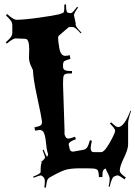

<svg xmlns="http://www.w3.org/2000/svg" viewBox="-20 -870 618 876"><path d="M95.2 -692.9 51.3 -694.8Q39.1 -694.8 11.2 -670.9L6.3 -676.8Q25.4 -693.8 30.8 -702.4Q36.1 -710.9 36.1 -720.2V-755.9Q36.1 -765.1 30.8 -773.7Q25.4 -782.2 7.3 -799.8L12.2 -806.2Q41 -779.8 55.2 -779.8Q90.3 -779.8 159.2 -789.6Q228 -799.3 247.8 -804.4Q267.6 -809.6 270.5 -814Q273.4 -818.4 273.4 -834V-849.1L281.2 -850.1Q281.2 -841.8 281.7 -836.2Q282.2 -830.6 282.5 -826.2Q282.7 -821.8 284.2 -819.1Q285.6 -816.4 286.1 -814.7Q286.6 -813 289.1 -812.3Q291.5 -811.5 292.5 -811.5Q297.4 -810.1 304 -810.1Q310.5 -810.1 331.5 -838.9L336.4 -835.9Q317.4 -809.6 317.4 -800.8L325.2 -765.1V-756.8Q325.2 -748 351.6 -721.2L348.1 -717.8Q323.2 -746.1 314.5 -746.1L302.2 -747.1Q298.3 -747.1 292.5 -745.1L250.5 -709Q245.1 -705.1 245.1 -698.2Q245.1 -691.4 246.1 -681.2Q247.1 -670.9 250 -654.3Q255.9 -615.2 277.3 -615.2Q285.2 -615.2 298.3 -618.2L301.3 -601.1Q290.5 -598.6 283.9 -595.7Q277.3 -592.8 273.9 -591.3Q270.5 -589.8 269 -584.2Q267.6 -578.6 267.6 -577.1V-566.9Q267.6 -555.2 274.9 -550.5Q282.2 -545.9 308.6 -545.9V-535.2Q283.7 -535.2 277.1 -531.7Q270.5 -528.3 269 -518.1Q267.6 -507.8 267.6 -484.9L274.4 -277.8V-257.8Q274.4 -254.4 278.8 -246.1Q283.2 -237.8 292 -237.8Q300.8 -237.8 322.3 -246.1L326.2 -234.9Q293.5 -223.1 293.5 -211.9Q293.5 -208 294.4 -206.1L298.3 -189Q301.3 -178.2 313.5 -178.2L363.3 -187Q372.6 -190.4 377.9 -198Q383.3 -205.6 390.1 -230L399.4 -228Q393.6 -204.1 393.6 -194.8Q393.6 -175.8 408.2 -175.8H441.4Q456.5 -175.8 481 -219.5Q505.4 -263.2 505.4 -273.4Q505.4 -283.7 481.4 -306.2L487.3 -312Q509.3 -290 518.6 -290Q546.4 -290 575.2 -365.2L578.1 -363.8Q564.5 -324.7 564.5 -308.1V-210.9Q564.5 -188.5 545.4 -149.7Q526.4 -110.8 526.4 -90.8Q526.4 -79.6 554.2 -60.1L548.3 -51.8Q523.9 -69.8 517.1 -69.8Q510.3 -69.8 499.5 -64Q488.8 -56.6 480.5 -18.1L475.6 -19Q480.5 -40.5 480.5 -52Q480.5 -63.5 472.2 -78.9Q463.9 -94.2 462.4 -101.1Q454.1 -98.6 450.7 -92Q447.3 -85.4 447.3 -68.8V-62H431.2Q430.7 -86.9 425.5 -93.5Q420.4 -100.1 405.3 -101.1Q390.1 -102.1 345.7 -102.1Q301.3 -102.1 277.1 -94.5Q252.9 -86.9 204.6 -59.1Q198.2 -54.7 195.3 -46.9Q192.4 -39.1 189.5 -14.2L182.1 -15.1Q184.6 -26.9 184.6 -44.2Q184.6 -61.5 167.5 -69.8Q160.6 -69.8 133.3 -59.1L131.3 -64Q154.3 -73.7 159.9 -77.9Q165.5 -82 165.5 -86.9V-101.1Q165.5 -115.7 170.4 -131.8Q170.4 -132.8 163.6 -137.2L171.4 -133.8L182.1 -145Q185.5 -147.9 185.5 -152.8Q184.6 -157.7 174.3 -185.1L179.2 -187Q187 -166 194.3 -154.8Q199.2 -158.7 199.2 -164.1Q199.2 -169.4 196 -178Q192.9 -186.5 190.4 -214.4Q188 -242.2 182.1 -259.5Q176.3 -276.9 162.1 -276.9Q155.3 -276.9 140.1 -273.9L137.2 -289.1Q158.7 -293 165 -297.9Q171.4 -302.7 171.4 -311V-316.9Q168.5 -340.8 149.9 -425.8Q131.3 -510.7 130.4 -549.8Q130.4 -550.8 121.3 -569.6Q112.3 -588.4 112.3 -607.9L113.3 -645Q113.3 -692.9 95.2 -692.9Z"/></svg>

Font: Eater
Style: Regular
Weight: 400
Version: Version 001.002